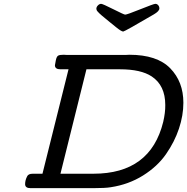

<svg xmlns="http://www.w3.org/2000/svg" viewBox="-20 -980 975 1000"><path d="M110.8 -21Q110.8 -41 121.1 -61Q127 -75.2 150.9 -75.2H201.2L336.9 -619.1H294.9Q266.1 -619.1 266.1 -640.1Q266.1 -644 271 -667Q274.9 -685.1 282.5 -689.9Q290 -694.8 311 -694.8Q314 -694.8 320.6 -694.3Q327.1 -693.8 330.1 -693.8H634.8Q635.7 -693.8 642.8 -694.3Q649.9 -694.8 653.8 -694.8Q797.9 -694.8 866.5 -624.5Q935.1 -554.2 935.1 -444.8Q935.1 -378.9 912.1 -310.1Q889.2 -241.2 844.5 -177Q799.8 -112.8 724.9 -65.9Q649.9 -19 557.1 -4.9Q528.3 0 463.9 0H139.2Q110.8 0 110.8 -21ZM294.9 -75.2H466.8Q763.7 -75.2 830.1 -345.2Q841.3 -393.1 840.8 -433.1Q840.8 -535.2 770 -582Q713.9 -619.1 605 -619.1H430.2ZM481.9 -934.1Q481.9 -943.8 490 -951.9Q498 -960 506.8 -960Q514.6 -960 570.3 -931.9Q626 -903.8 631.8 -903.8Q641.6 -903.8 711.2 -931.9Q780.8 -960 789.1 -960Q797.9 -960 804 -952.9Q810.1 -945.8 810.1 -936Q810.1 -921.9 780.8 -904.8Q628.9 -815.9 622.1 -815.9H621.1Q612.3 -815.9 585 -837.9Q569.8 -850.1 554 -863Q538.1 -876 529.1 -883.5Q520 -891.1 511 -898.4Q502 -905.8 497.6 -910.4Q493.2 -915 489 -919.4Q484.9 -923.8 483.4 -927.5Q481.9 -931.2 481.9 -934.1Z"/></svg>

Font: CMU Concrete
Style: BoldItalic
Weight: 700
Italic angle: -14.04°
Version: Version 0.7.0